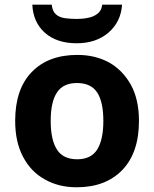

<svg xmlns="http://www.w3.org/2000/svg" viewBox="-20 -791 659 821"><path d="M574.2 -273.9Q574.2 -138.2 502.9 -64Q431.2 9.8 308.1 9.8Q231 9.8 172.4 -23.4Q112.8 -55.7 79.1 -119.6Q44.9 -183.1 44.9 -273.9Q44.9 -410.6 116.2 -483.4Q186.5 -556.2 311 -556.2Q387.2 -556.2 447.3 -523.4Q505.9 -489.7 540 -427.7Q574.2 -365.2 574.2 -273.9ZM196.8 -273.9Q196.8 -192.9 223.6 -151.4Q250 -109.9 310.1 -109.9Q369.1 -109.9 395.5 -151.4Q421.9 -193.4 421.9 -273.9Q421.9 -355.5 395.5 -395.5Q369.1 -436 309.1 -436Q250 -436 223.6 -395.5Q196.8 -355.5 196.8 -273.9ZM502 -771Q497.1 -697.8 444.3 -651.9Q391.1 -606 308.1 -606Q222.7 -606 171.9 -650.9Q121.6 -695.8 118.2 -771H201.2Q204.1 -743.2 218.8 -730Q232.4 -717.3 256.8 -713.4Q280.3 -710 309.1 -710Q334 -710 356.4 -714.8Q380.4 -719.2 397 -732.4Q414.1 -745.1 417 -771Z"/></svg>

Font: Droid Sans Thai
Style: Bold
Weight: 700
Designer: Steve Matteson
Foundry: Ascender Corporation
Version: Version 1.00